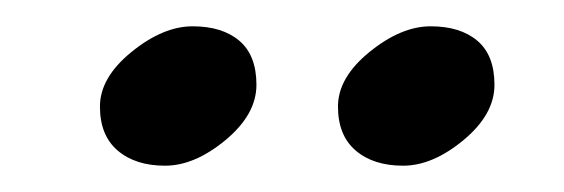

<svg xmlns="http://www.w3.org/2000/svg" viewBox="-20 -668 429 146"><path d="M307.5 -648Q330 -648 343 -637Q356 -626 356 -603.5Q356 -581 332.5 -561.5Q309 -542 286.5 -542Q264 -542 250.5 -553.5Q237 -565 237 -587Q237 -609 261 -628.5Q285 -648 307.5 -648ZM126.5 -648Q149 -648 162 -637Q175 -626 175 -603.5Q175 -581 151.5 -561.5Q128 -542 105.5 -542Q83 -542 69.5 -553.5Q56 -565 56 -587Q56 -609 80 -628.5Q104 -648 126.5 -648Z"/></svg>

Font: Chicle
Style: Regular
Weight: 400
Designer: Angel Koziupa and Alejandro Paul
Foundry: Angel Koziupa and Alejandro Paul
Version: Version 1.000